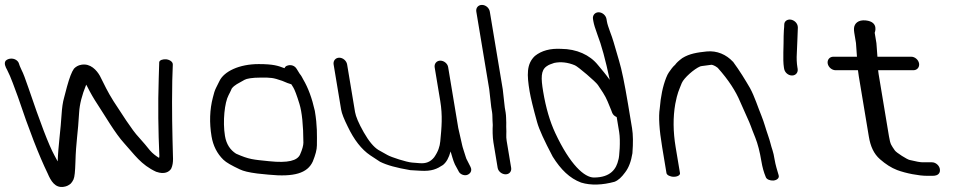

<svg xmlns="http://www.w3.org/2000/svg" viewBox="-37 -714 3902 782"><path d="M-13.9 -466.6C-21.5 -455.9 -15.1 -442.1 -7.6 -428.6C7.3 -400.6 23 -353.8 36.1 -319.2C81.2 -185 121.5 -81.1 157.2 -7.5C170 22.5 187.2 52.9 223.1 46.8C235 45.1 243.4 40.2 250.9 34C255.2 29.8 258.6 24.3 262.3 17C267.2 6.3 268.9 -15.9 270.2 -53.5C272.4 -136.8 280.7 -170.6 285.3 -255.9C287.3 -289.3 296.4 -325.8 314.1 -369.2C315.3 -367.1 317.2 -363.7 318.8 -360.7C331 -336.2 344.9 -312 360.7 -288.2C389.6 -244.5 431.8 -170.8 469 -130.3C510.2 -85.4 536.4 -43.2 599.8 -14C599.8 -14 600.1 -14.2 600.1 -14.2C600.1 -14.2 600.6 -14 600.6 -14C632.2 -2.9 651.9 -13.4 660.3 -27.2C666 -39.1 667.9 -53.5 667.7 -67C664.7 -178.6 662.5 -262 664.6 -385.2L666.8 -450.3C667.8 -463 652.7 -471.2 639.5 -472.5C627.3 -473.4 612.7 -469.6 611.5 -460.8L609.5 -395C605.9 -286.9 607.6 -177.7 612.1 -78C611.9 -75.2 611.7 -73.8 610.9 -70.9C598.3 -78.6 585.1 -88.3 573.7 -101.5C561.5 -117.1 546.6 -134.6 528.9 -154.3C500.4 -183.8 454.6 -257.8 425.3 -302C400.4 -341.7 388.7 -367.6 369.9 -405C357.1 -427.6 331.5 -457.1 294.2 -450.3C281.5 -448.2 272.1 -442.4 264.4 -434.5C254.8 -421.2 245.9 -397.3 235.8 -361L224 -316C218.8 -298.1 215.5 -275 213.7 -246.6C210.9 -193 199.5 -113.4 198.1 -58.4C197.9 -57.9 197.9 -57.7 197.7 -57L184.9 -80.7C161.3 -123.7 126.5 -215.8 79.1 -355.4C66.5 -392.3 57.6 -416.1 50.8 -428.9C45.1 -440.9 41.3 -450.4 39.5 -456.9C36.1 -466.3 23.4 -477 5 -475.1C-2.9 -474.3 -9.2 -471 -13.9 -466.6Z M1157.9 -357.2C1162.9 -349.1 1171.9 -326.2 1182.6 -290.9C1192.8 -257.6 1198.4 -204.5 1198.7 -133C1198.7 -122.2 1194.4 -105.2 1184.9 -84.1C1173.6 -60.2 1137.5 -49.1 1058.9 -57.4C993.4 -64.2 978.6 -64.1 924.4 -88.1C900.7 -103.3 885 -126.3 879.3 -160.2C869.5 -219.3 877.9 -296.8 893.9 -326.3C898.4 -334.6 902.3 -342.7 907 -353.5C918.5 -368.4 932.8 -373.8 959.2 -389C967.4 -393.7 989.2 -398 1025.6 -398C1067.4 -398 1073.7 -398.1 1112.6 -384.7C1128.6 -377.7 1140 -373.2 1149.7 -370.6C1150.9 -368.6 1154.5 -362.8 1157.9 -357.2ZM1119.3 -437.1C1095.7 -446 1076.4 -453 1016.5 -453C936.4 -453 875.5 -422.7 857 -384.4L842.8 -355.9C837.8 -345.9 833.6 -332.7 830.1 -317.2C817.1 -267.8 815.3 -214.5 824.6 -158.5C830.9 -120.9 846.9 -88.6 873 -63.3C884.9 -51.8 906.4 -39.9 939.7 -24.2C954.7 -17 975.7 -11.8 1011.5 -7.2L1057.2 -2.6C1160.7 7.7 1215.1 -8.5 1236.9 -56.1C1247.9 -83.2 1253.6 -104.2 1253.7 -121.9C1253.9 -165.6 1255.7 -200 1245.3 -262.5L1245.2 -262.9L1245.1 -263.2C1233.7 -314.2 1218.1 -356.5 1198 -390.4C1193.7 -397.6 1192.3 -403.1 1183.4 -413.9L1172.2 -432C1163.4 -448 1146.1 -451.9 1131.8 -446.2C1127.3 -444.4 1124.5 -442.2 1121.7 -436.2C1121.3 -436.4 1120.1 -436.8 1119.3 -437.1Z M1733.4 -439.5 1756 -303.5C1766.2 -242.3 1761.7 -195.2 1756.2 -138.3C1754.2 -117.3 1748 -97.4 1731.3 -73.4C1715.9 -54.3 1697.5 -47.3 1672.4 -49.4C1660.3 -50.4 1649.9 -51.3 1641.1 -51.9C1618.9 -53.6 1556.1 -73.8 1540.9 -82.7C1525.7 -91.6 1513.8 -98.3 1504 -103.4C1485 -115.3 1465.2 -138.8 1444.5 -175.2C1423.6 -211.9 1412.1 -239.8 1409.1 -257.5L1376.8 -451.5C1374.3 -466.5 1359.8 -479 1344.7 -479C1329.7 -479 1319.3 -466.5 1321.8 -451.5L1352.4 -267.7C1355.1 -251.4 1364.4 -228.5 1379.6 -197.9C1404.8 -145.1 1435 -105.6 1471.2 -81.3C1478.7 -76.2 1491.7 -67.5 1510.9 -55.2C1538.9 -41.1 1579.3 -30.3 1632.8 -21.2L1634.2 -21L1635.5 -20.9C1646.5 -20.3 1659.6 -19.5 1674.7 -18.6C1722.3 -15.6 1743.1 -26.3 1767.2 -42C1781.8 -54.1 1790.8 -70.7 1798.2 -97.2C1804.1 -79.5 1807.2 -63.2 1815.6 -44.8L1815.8 -44.3L1830 -18.2C1835.5 -4.2 1851.9 1.6 1863.3 -0.9C1875.4 -3.6 1888.6 -16.4 1879.2 -34.6L1865.5 -61.6L1865.2 -62.1C1863.3 -65.2 1861.5 -69.3 1860.1 -74.4C1856.7 -86.8 1846.4 -114.9 1844.6 -125.8L1844.6 -126.1L1829.5 -192.6L1788.2 -440.9C1785.8 -455.2 1771.3 -467 1756.3 -467C1741.3 -467 1730.9 -454.5 1733.4 -439.5Z M2044.9 -30.5 2026.6 -140.3C2023.2 -161.2 2026.7 -167.3 2024.8 -198.5L2025 -215.9L2024.9 -216.2C2024.2 -227.8 2024.8 -241.1 2022.4 -256L2019 -275.9L2010.7 -350.1L1958 -666.5C1955.4 -682.1 1940.9 -694 1925.9 -694C1910.9 -694 1900.4 -682.1 1903 -666.5L1955.6 -350.7L1963.8 -277.5L1967.2 -257C1969 -246.1 1968.2 -235.6 1969 -222.5L1970 -204.9C1968.9 -187.1 1969 -156.3 1972.6 -134.6L1989.9 -30.5C1992.4 -15.5 2007.4 -4 2022.3 -4C2038.1 -4 2047.2 -16.6 2044.9 -30.5Z M2378.2 -636.5 2379.7 -627.5C2381.8 -615.1 2387.1 -598 2395.9 -573.9C2412.6 -531 2429.3 -470 2446.4 -388.8C2431.7 -409.5 2414.2 -430.4 2398.4 -449.2C2365.1 -490.8 2311 -514.6 2248.8 -515C2204.4 -517.4 2168.8 -508 2141.6 -486.1C2106.9 -453.4 2108.9 -408.9 2120 -342.1C2124.5 -315.5 2134.6 -273.9 2150.6 -216.4C2158.7 -187 2179.7 -141.3 2214.1 -76.1C2247 -23.3 2283.5 12.4 2329.8 29.6C2370.3 42.1 2417.8 39.5 2465.8 26.4C2481.2 20.6 2495 7.5 2509 -11.8C2523.9 -31 2533.6 -57.1 2538.7 -89.5L2538.8 -90L2538.8 -90.4C2542 -131.9 2541.6 -165.5 2537.3 -191.6L2520.9 -290.2C2507 -373.2 2495.1 -431.5 2484.5 -466.1C2473.9 -501.4 2466.6 -526.7 2462.4 -541.8C2454.8 -569.6 2438.5 -604.5 2434.7 -627.5L2433.2 -636.5C2430.7 -651.5 2416.2 -664 2401.1 -664C2386.1 -664 2375.7 -651.5 2378.2 -636.5ZM2484.8 -176.5C2491 -139.4 2485.3 -73.3 2482 -64.5L2481.7 -63.8L2481.5 -63C2473.8 -27.7 2451.3 9 2381.9 9C2343.4 9 2285.1 -42.5 2224.4 -172.5C2202.6 -219.2 2186.2 -275.3 2175.3 -340.7C2166 -396.1 2165.6 -427 2188.8 -443.6C2200.4 -451.8 2203.9 -451.6 2220.2 -457.7C2246.1 -463.2 2274.9 -460.5 2304.6 -448C2317.7 -442.5 2389.5 -381.1 2398.2 -367.9C2410.4 -349.6 2428.3 -324.6 2437.7 -300.9C2444.2 -284.4 2448.9 -272.9 2452.3 -265.5L2456 -255.6L2456.1 -255.2C2459.5 -247.6 2463.8 -242 2474.7 -237.2Z M2707.5 6C2722.5 6 2733.9 -0.8 2732.5 -9L2714.8 -115C2704.3 -178.1 2703.9 -236.7 2713.3 -290.6C2722.4 -337.3 2727.4 -344 2739.8 -375.8C2748.7 -396.7 2790.1 -433.2 2814.9 -443.6C2821.1 -445.8 2838.6 -446.5 2860.8 -450.2C2864.8 -449.8 2874.5 -447.1 2886.2 -437.8C2930.7 -388.1 2960 -342 2977.6 -299.7C2984.8 -282.8 2993.2 -264 3002.7 -243.3C3024.7 -195.4 3017.7 -206.1 3039.4 -153C3049.3 -128.1 3057.6 -96.1 3064.1 -57C3068.1 -33.1 3073.6 -12.9 3081.8 6.7C3084.8 16.7 3099.6 22.1 3112.6 21.3C3126.4 20.3 3138.8 11.7 3134.1 -1.2C3128.9 -18.7 3121.5 -42.4 3117.9 -64.2C3115.2 -80.3 3112.6 -92.6 3109.4 -102C3102.5 -121.7 3100.2 -137.4 3091.2 -162.5C3081.3 -190.4 3075.8 -213.7 3064.5 -241.9C3049.9 -277.2 3036.7 -320.5 3017.6 -355.5C2997.3 -390.1 2976.9 -424.1 2948.3 -463C2948.3 -463 2948.1 -462.6 2948.1 -462.6C2948.1 -462.6 2947.8 -463 2947.8 -463C2921.1 -491.6 2883.4 -508.6 2841.2 -504.4C2803.4 -500.4 2771.3 -495.8 2741.9 -477.4C2727 -466.3 2718.4 -458.3 2712.8 -450.3C2707.8 -445.8 2703.3 -441.1 2699.4 -436C2691.1 -424 2683.7 -417 2676.3 -397.6C2662.3 -362 2654 -320.7 2650.1 -272.4C2644.7 -239 2648 -186.1 2659.9 -115L2677.5 -9C2678.9 -0.8 2692.5 6 2707.5 6Z M3211.7 -434 3210.7 -440C3207.9 -457.1 3207 -476.3 3208.4 -497.4C3210.3 -529 3210.8 -565.8 3212.2 -591.4L3212.6 -601.7C3212.6 -620.7 3196.4 -632.5 3183.1 -634.2C3171.2 -635.7 3157.1 -629.2 3157.1 -613.3L3156.8 -604C3156 -597.6 3155.2 -584.8 3154.7 -567.1C3155.2 -529.2 3150.7 -470.3 3155.7 -440L3156.7 -434C3159.3 -418.4 3173.8 -406.5 3188.8 -406.5C3203.8 -406.5 3214.3 -418.4 3211.7 -434Z M3758.9 -53H3720.4C3711.9 -53 3693.7 -56 3667.8 -62.5C3657.8 -64.4 3613.4 -92.4 3607.6 -101.3C3593.3 -122.8 3589.6 -123.7 3583.6 -159.4L3541.5 -412.5C3540.4 -418.8 3539.8 -424 3539.5 -428H3683.4C3698.5 -428 3708.8 -440.5 3706.3 -455.5C3703.8 -470.5 3689.3 -483 3674.3 -483H3536.7L3532.6 -538.1L3525.6 -580.5C3525.6 -580.5 3544.4 -624.9 3489.3 -630.8C3458 -634.2 3442.8 -617.9 3441.3 -599.5C3440.8 -593.8 3441.2 -587.5 3442.4 -580.5L3449.3 -538.9L3453.3 -483H3357.1C3342 -483 3331.6 -470.5 3334.1 -455.5C3336.6 -440.5 3351.2 -428 3366.2 -428H3457.4L3460.7 -404.1L3501.8 -157.2C3508.3 -118.3 3521.7 -87.7 3547.1 -65.5C3570.1 -45.4 3592.9 -30.6 3617 -21.4C3652.6 -7.9 3706.5 2 3736.8 2H3762.8C3772.9 2 3784.3 -0.5 3789.3 -10.8C3791.4 -15.2 3791.8 -20.4 3791 -25.5C3788.4 -40.5 3773.9 -53 3758.9 -53Z"/></svg>

Font: MewTooHand
Style: BdWideLta
Weight: 400
Designer: Mew Too, Robert Jablonski
Version: Version 0.77